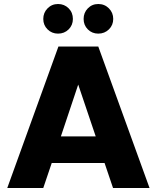

<svg xmlns="http://www.w3.org/2000/svg" viewBox="-20 -933 777 953"><path d="M541 0 499 -124H236.8L194.8 0H16.1L270 -702.1H467.8L722.2 0ZM268.1 -766.1Q237.3 -766.1 216.1 -787.1Q194.8 -808.1 194.8 -838.9Q194.8 -870.1 216.1 -891.6Q237.3 -913.1 268.1 -913.1Q299.3 -913.1 320.6 -891.8Q341.8 -870.6 341.8 -838.9Q341.8 -808.1 320.6 -787.1Q299.3 -766.1 268.1 -766.1ZM467.8 -766.1Q437 -766.1 416 -787.1Q395 -808.1 395 -838.9Q395 -870.1 416 -891.6Q437 -913.1 467.8 -913.1Q499 -913.1 520.5 -891.6Q542 -870.1 542 -838.9Q542 -808.1 520.5 -787.1Q499 -766.1 467.8 -766.1ZM455.1 -255.9 368.2 -513.2 282.2 -255.9Z"/></svg>

Font: SVN-Poppins
Style: Bold
Weight: 700
Designer: Ninad Kale (Devanagari), Jonny Pinhorn (Latin)
Foundry: Indian Type Foundry
Version: Version 3.200;PS 1.000;hotconv 16.6.54;makeotf.lib2.5.65590